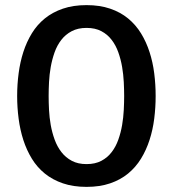

<svg xmlns="http://www.w3.org/2000/svg" viewBox="-20 -725 674 750"><path d="M318 -705Q370 -705 410.2 -691.2Q450.5 -677.5 480.5 -652.8Q510.5 -628 531 -594.5Q551.5 -561 564.2 -521.5Q577 -482 582.5 -438.2Q588 -394.5 588 -350Q588 -305.5 582.5 -261.8Q577 -218 564.2 -178.5Q551.5 -139 531 -105.5Q510.5 -72 480.5 -47.2Q450.5 -22.5 410.2 -8.8Q370 5 318 5Q266 5 225.8 -8.8Q185.5 -22.5 155.2 -47Q125 -71.5 104.5 -105Q84 -138.5 71.2 -178Q58.5 -217.5 52.8 -261.2Q47 -305 47 -350Q47 -395 52.8 -438.8Q58.5 -482.5 71.2 -522Q84 -561.5 104.5 -595Q125 -628.5 155.2 -653Q185.5 -677.5 225.8 -691.2Q266 -705 318 -705ZM318 -616Q284.5 -616 260.2 -603.2Q236 -590.5 219.5 -569.2Q203 -548 193.2 -520.5Q183.5 -493 178.2 -463.5Q173 -434 171.5 -404.5Q170 -375 170 -350Q170 -325 171.5 -295.5Q173 -266 178.2 -236.5Q183.5 -207 193.5 -179.5Q203.5 -152 220 -130.8Q236.5 -109.5 260.5 -96.8Q284.5 -84 318 -84Q352 -84 376 -96.8Q400 -109.5 416.2 -130.8Q432.5 -152 442.2 -179.5Q452 -207 457 -236.5Q462 -266 463.5 -295.5Q465 -325 465 -350Q465 -375 463.5 -404.5Q462 -434 457 -463.5Q452 -493 442.2 -520.5Q432.5 -548 416.2 -569.2Q400 -590.5 376 -603.2Q352 -616 318 -616Z"/></svg>

Font: Argentum Sans
Style: Regular
Weight: 400
Designer: Julieta Ulanovsky, Owen Earl, Chris M. Simpson, Rasmus Andersson, Cristiano Sobral
Foundry: The Argentum Sans Project Authors
Version: Version 3.135; ttfautohint (v1.8.4.7-5d5b-dirty)